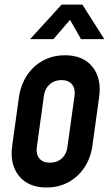

<svg xmlns="http://www.w3.org/2000/svg" viewBox="-20 -800 482 832"><path d="M181.5 12.5Q103 12.5 62.2 -37.8Q21.5 -88 33 -169.5L62 -378.5Q70 -433 97.2 -474Q124.5 -515 167 -537.8Q209.5 -560.5 262 -560.5Q340.5 -560.5 380.8 -510.2Q421 -460 409.5 -378.5L380.5 -169.5Q373 -115 345.5 -74Q318 -33 276 -10.2Q234 12.5 181.5 12.5ZM196.5 -95Q227.5 -95 247.8 -113.5Q268 -132 272 -162L303 -386Q307 -416 292 -434.5Q277 -453 246 -453Q216 -453 195.2 -434.5Q174.5 -416 170.5 -386L139.5 -162Q135.5 -132 150.5 -113.5Q165.5 -95 196.5 -95ZM110.5 -630.5 247 -780H337L432 -630.5H331L283.5 -714L211.5 -630.5Z"/></svg>

Font: Mohave Light SemiBold
Style: Italic
Weight: 600
Italic angle: -8°
Version: Version 2.003